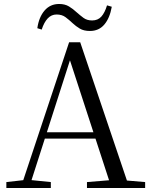

<svg xmlns="http://www.w3.org/2000/svg" viewBox="-20 -947 758 967"><path d="M168 -805Q176 -861 204.5 -894Q233 -927 278 -927Q307 -927 327.5 -914.5Q348 -902 365 -886Q383 -870 400.5 -857Q418 -844 444 -844Q473 -844 490.5 -863.5Q508 -883 519 -920L543 -913Q533 -856 505.5 -823.5Q478 -791 433 -791Q402 -791 382 -803Q362 -815 346 -830Q328 -847 310 -860.5Q292 -874 265 -874Q239 -874 220.5 -854.5Q202 -835 190 -798ZM12 0V-30L110 -41H127L236 -30V0ZM84 0 328 -734H384L632 0H542L322 -675H342L338 -661L126 0ZM192 -249 196 -281H500L504 -249ZM418 0V-30L552 -41H581L711 -30V0Z"/></svg>

Font: Noto Serif KR
Style: Regular
Weight: 400
Designer: Ryoko NISHIZUKA  (kana & ideographs); Frank Grießhammer (Latin, Greek & Cyrillic); Wenlong ZHANG  (bopomofo); Sandoll Co
Foundry: Adobe
Version: Version 2.003-H1;hotconv 1.1.1;makeotfexe 2.6.0